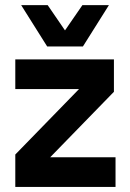

<svg xmlns="http://www.w3.org/2000/svg" viewBox="-20 -733 508 753"><path d="M40 -127 290 -383.8H40V-500H426.8V-373L176.8 -116.2H433.1V0H40ZM63 -712.9H167L234.9 -613.8L303.2 -712.9H407.2L305.2 -550.8H165Z"/></svg>

Font: TASA Orbiter Deck
Style: Bold
Weight: 700
Designer: Weizhong Zhang
Version: Version 1.000;Glyphs 3.1.2 (3151)